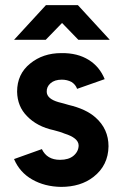

<svg xmlns="http://www.w3.org/2000/svg" viewBox="-20 -720 479 752"><path d="M35 -564H159L223 -630L287 -564H410L285 -700H160ZM390 -410Q370 -459 328 -485Q284 -513 220 -512Q148 -512 98 -471Q47 -430 47 -361Q48 -303 86 -265Q105 -245 131.5 -231Q158 -217 191 -210Q202 -207 212.5 -204Q223 -201 232 -197Q287 -180 288 -151Q288 -127 268 -110Q249 -94 215 -94Q164 -94 144 -136L35 -97Q57 -45 106 -17Q155 11 219 12Q296 12 346 -27Q404 -72 405 -147Q405 -215 354 -260Q317 -293 249 -309Q240 -312 230 -314.5Q220 -317 209 -320Q164 -333 163 -360Q162 -380 178 -394Q194 -408 222 -408Q243 -408 260 -399Q276 -389 282 -372Z"/></svg>

Font: Unageo
Style: SemiBold
Weight: 600
Designer: Richard Sepsi
Foundry: Richard Sepsi
Version: Version 2.000